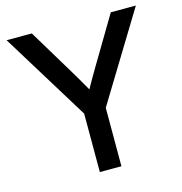

<svg xmlns="http://www.w3.org/2000/svg" viewBox="-107 -825 873 922"><g transform="rotate(-15 329.0 -364.0)"><path d="M276.4 -290.5V0H383.8V-290.5L650.4 -727.5H525.9L389.2 -498C368.7 -463.9 349.6 -430.2 330.6 -396.5C311.5 -430.2 292 -463.9 271.5 -498L133.3 -727.5H7.8Z"/></g></svg>

Font: Inteeer Medium
Style: Regular
Weight: 500
Designer: Rasmus Andersson
Foundry: rsms
Version: Version 4.001;Glyphs 3.4 (3402)